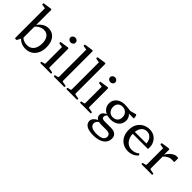

<svg xmlns="http://www.w3.org/2000/svg" viewBox="122 -1834 3142 3142"><g transform="rotate(45 1693.0 -263.5)"><path d="M87 -569H179V-91L131 1Q129 5 125.5 7Q122 9 117 9H96Q87 9 87 -1ZM162 -114Q189 -83 224.5 -67.5Q260 -52 304 -52Q380 -52 422 -104Q464 -156 464 -250Q464 -333 428.5 -380Q393 -427 331 -427Q286 -427 244.5 -405.5Q203 -384 171 -343L161 -366Q196 -428 249.5 -464Q303 -500 359 -500Q421 -500 465.5 -470Q510 -440 534 -385Q558 -330 558 -254Q558 -175 529.5 -115.5Q501 -56 449.5 -23.5Q398 9 328 9Q265 9 216 -18Q167 -45 137 -97ZM87 -568V-714L105 -684L19 -698Q10 -699 10 -709V-721Q10 -730 20 -731L153 -751Q167 -753 173 -749.5Q179 -746 179 -733V-568Z M733 0V-317H825V0ZM673 0Q664 0 664 -10V-20Q664 -30 674 -31L713 -40Q727 -43 730 -47Q733 -51 733 -65V-180H825V-64Q825 -51 828.5 -47Q832 -43 846 -41L908 -30Q917 -29 917 -19V-9Q917 0 907 0ZM733 -317V-463L751 -433L665 -447Q656 -448 656 -458V-470Q656 -479 666 -480L799 -500Q813 -502 819 -498.5Q825 -495 825 -482V-317ZM780 -588Q755 -588 737 -604Q719 -620 719 -644Q719 -668 737 -684Q755 -700 780 -700Q806 -700 823.5 -684Q841 -668 841 -644Q841 -620 823.5 -604Q806 -588 780 -588Z M1044 0V-569H1136V0ZM984 0Q975 0 975 -10V-20Q975 -30 985 -31L1024 -40Q1038 -43 1041 -47Q1044 -51 1044 -65V-180H1136V-64Q1136 -51 1139.5 -47Q1143 -43 1157 -41L1219 -30Q1228 -29 1228 -19V-9Q1228 0 1218 0ZM1044 -568V-714L1062 -684L976 -698Q967 -699 967 -709V-721Q967 -730 977 -731L1110 -751Q1124 -753 1130 -749.5Q1136 -746 1136 -733V-568Z M1337 0V-569H1429V0ZM1277 0Q1268 0 1268 -10V-20Q1268 -30 1278 -31L1317 -40Q1331 -43 1334 -47Q1337 -51 1337 -65V-180H1429V-64Q1429 -51 1432.5 -47Q1436 -43 1450 -41L1512 -30Q1521 -29 1521 -19V-9Q1521 0 1511 0ZM1337 -568V-714L1355 -684L1269 -698Q1260 -699 1260 -709V-721Q1260 -730 1270 -731L1403 -751Q1417 -753 1423 -749.5Q1429 -746 1429 -733V-568Z M1652 0V-317H1744V0ZM1592 0Q1583 0 1583 -10V-20Q1583 -30 1593 -31L1632 -40Q1646 -43 1649 -47Q1652 -51 1652 -65V-180H1744V-64Q1744 -51 1747.5 -47Q1751 -43 1765 -41L1827 -30Q1836 -29 1836 -19V-9Q1836 0 1826 0ZM1652 -317V-463L1670 -433L1584 -447Q1575 -448 1575 -458V-470Q1575 -479 1585 -480L1718 -500Q1732 -502 1738 -498.5Q1744 -495 1744 -482V-317ZM1699 -588Q1674 -588 1656 -604Q1638 -620 1638 -644Q1638 -668 1656 -684Q1674 -700 1699 -700Q1725 -700 1742.5 -684Q1760 -668 1760 -644Q1760 -620 1742.5 -604Q1725 -588 1699 -588Z M2117 225Q2012 225 1958 192.5Q1904 160 1904 97Q1904 75 1918 53.5Q1932 32 1956 13.5Q1980 -5 2010 -15L2040 -4Q2012 12 1997 33Q1982 54 1982 78Q1982 122 2021 146Q2060 170 2132 170Q2297 170 2297 77Q2297 44 2274.5 26.5Q2252 9 2211 9H2089Q2021 9 1986 -15.5Q1951 -40 1951 -87Q1951 -108 1959 -123.5Q1967 -139 1988.5 -155.5Q2010 -172 2048 -194L2076 -188Q2048 -171 2034.5 -152.5Q2021 -134 2021 -114Q2021 -91 2037.5 -80Q2054 -69 2088 -69H2235Q2302 -69 2337 -39.5Q2372 -10 2372 46Q2372 101 2341 141Q2310 181 2253 203Q2196 225 2117 225ZM2132 -210Q2186 -210 2216.5 -241Q2247 -272 2247 -327Q2247 -380 2212.5 -414Q2178 -448 2124 -448Q2075 -448 2045.5 -418Q2016 -388 2016 -337Q2016 -281 2048 -245.5Q2080 -210 2132 -210ZM2217 -476Q2270 -456 2299.5 -417.5Q2329 -379 2329 -329Q2329 -278 2304.5 -239.5Q2280 -201 2235.5 -180Q2191 -159 2130 -159Q2070 -159 2024.5 -180.5Q1979 -202 1953.5 -240Q1928 -278 1928 -328Q1928 -379 1953.5 -417.5Q1979 -456 2024.5 -477.5Q2070 -499 2130 -499Q2172 -499 2217.5 -493Q2263 -487 2315 -480L2255 -484L2365 -515Q2374 -516 2379 -508Q2384 -496 2388 -480Q2392 -464 2393 -449Q2394 -440 2384 -440H2216Z M2699 8Q2634 8 2580 -22.5Q2526 -53 2494.5 -110.5Q2463 -168 2463 -249Q2463 -331 2496 -386.5Q2529 -442 2584 -471Q2639 -500 2705 -500Q2761 -500 2807.5 -473.5Q2854 -447 2882 -398Q2910 -349 2910 -281Q2910 -277 2910 -271Q2910 -265 2909 -260Q2906 -251 2897 -251H2542V-297H2849L2826 -275Q2826 -280 2826 -284.5Q2826 -289 2826 -293Q2826 -337 2809 -371Q2792 -405 2762.5 -425Q2733 -445 2695 -445Q2629 -445 2592.5 -395.5Q2556 -346 2556 -254Q2556 -197 2578 -151Q2600 -105 2638 -78.5Q2676 -52 2724 -52Q2802 -52 2853 -96Q2860 -102 2865 -94L2874 -81Q2879 -74 2873 -65Q2842 -31 2796.5 -11.5Q2751 8 2699 8Z M3074 0V-316H3166V0ZM3365 -413Q3365 -404 3355 -404H3299Q3287 -404 3276.5 -402.5Q3266 -401 3254 -396Q3225 -384 3199 -364.5Q3173 -345 3156 -321L3153 -350Q3161 -376 3179 -402Q3197 -428 3221.5 -450.5Q3246 -473 3274.5 -486.5Q3303 -500 3331 -500Q3365 -500 3365 -490ZM3014 0Q3005 0 3005 -10V-20Q3005 -30 3015 -31L3054 -40Q3068 -43 3071 -47Q3074 -51 3074 -65V-180H3166V-64Q3166 -51 3169.5 -47Q3173 -43 3187 -41L3249 -30Q3258 -29 3258 -19V-9Q3258 0 3248 0ZM3074 -316V-462L3092 -432L3006 -446Q2997 -447 2997 -457V-469Q2997 -477 3007 -480L3134 -499Q3148 -501 3154 -497.5Q3160 -494 3160 -481V-382L3166 -365V-316Z"/></g></svg>

Font: Hahmlet
Style: Regular
Weight: 400
Designer: Minjoo Ham & Mark Frömberg
Foundry: hypertype
Version: Version 1.002